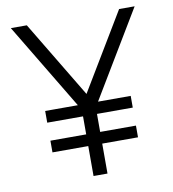

<svg xmlns="http://www.w3.org/2000/svg" viewBox="-79 -770 759 840"><g transform="rotate(-10 300.0 -350.0)"><path d="M269 0H331V-294L575 -700H506L301 -359L96 -700H25L269 -294ZM110 -265H490V-317H110ZM110 -133H490V-185H110Z"/></g></svg>

Font: CommitMonoV142 ExtLt
Style: Regular
Weight: 200
Monospace: yes
Designer: Eigil Nikolajsen
Foundry: Eigil Nikolajsen
Version: Version 1.142